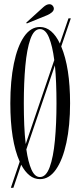

<svg xmlns="http://www.w3.org/2000/svg" viewBox="-20 -839 381 911"><path d="M31.5 52 73.5 -72Q29 -171 29 -349Q29 -455.5 45.8 -537.2Q62.5 -619 94 -665Q125.5 -711 169.5 -711Q198.5 -711 222.5 -690.5Q246.5 -670 264 -632.5L305 -752H316L270.5 -618.5Q312.5 -518.5 312.5 -349Q312.5 -243 295 -161.8Q277.5 -80.5 245.5 -34.8Q213.5 11 169.5 11Q142.5 11 120.2 -6.8Q98 -24.5 80.5 -57.5L43.5 52ZM93 -349Q93 -295 95 -246Q97 -197 102 -155.5L237.5 -554Q229 -620.5 212.5 -660.8Q196 -701 169.5 -701Q141 -701 124.2 -653.5Q107.5 -606 100.2 -526.2Q93 -446.5 93 -349ZM169.5 1Q198.5 1 215.8 -46Q233 -93 240.5 -172.5Q248 -252 248 -349Q248 -398.5 246.2 -444Q244.5 -489.5 240.5 -529L105 -130Q113.5 -70 129.2 -34.5Q145 1 169.5 1ZM107 -727.5 104.5 -731.5 186 -805.5Q201 -819 214.5 -819Q226.5 -819 233 -807.5Q235.5 -803 235.5 -798Q235.5 -788.5 225.8 -780.2Q216 -772 204 -767Z"/></svg>

Font: Imbue 100pt Light
Style: Regular
Weight: 300
Designer: Tyler Finck
Foundry: Etcetera Type Company
Version: Version 1.102; ttfautohint (v1.8.3)